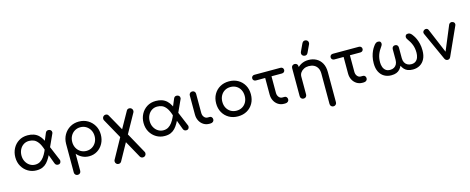

<svg xmlns="http://www.w3.org/2000/svg" viewBox="-44 -1781 7201 2942"><g transform="rotate(-15 3556.0 -310.5)"><path d="M327 4Q255 4 195 -31Q135 -66 98.5 -128.5Q62 -191 62 -273Q62 -349 95 -412Q128 -475 188 -513Q248 -551 329 -551Q438 -551 502 -490Q566 -429 597 -310L528 -267Q502 -349 471 -390.5Q440 -432 404.5 -447Q369 -462 328 -462Q278 -462 240 -436.5Q202 -411 181 -368.5Q160 -326 160 -274Q160 -221 183 -178Q206 -135 244.5 -110.5Q283 -86 329 -86Q374 -86 407.5 -106Q441 -126 467 -161Q493 -196 514 -241Q535 -286 554 -335L591 -222Q567 -175 543.5 -134Q520 -93 491.5 -62Q463 -31 423.5 -13.5Q384 4 327 4ZM668 5Q631 5 618 -30L525 -279L596 -335L711 -60Q713 -57 713.5 -52Q714 -47 714 -45Q714 -23 702 -9Q690 5 668 5ZM581 -208 523 -302 611 -513Q618 -530 630 -538.5Q642 -547 661 -546Q683 -545 697 -531Q711 -517 709 -495Q709 -493 708 -488Q707 -483 705 -480Z M918 234Q896 234 881.5 219.5Q867 205 867 183V-273Q868 -352 904 -415Q940 -478 1002 -514.5Q1064 -551 1142 -551Q1221 -551 1283 -514.5Q1345 -478 1381.5 -415Q1418 -352 1418 -273Q1418 -194 1384.5 -131.5Q1351 -69 1293 -32.5Q1235 4 1162 4Q1103 4 1053.5 -20.5Q1004 -45 969 -87V183Q969 205 955 219.5Q941 234 918 234ZM1142 -86Q1193 -86 1233 -110.5Q1273 -135 1296.5 -177.5Q1320 -220 1320 -273Q1320 -327 1296.5 -369.5Q1273 -412 1233 -436.5Q1193 -461 1142 -461Q1092 -461 1051.5 -436.5Q1011 -412 988 -369.5Q965 -327 965 -273Q965 -220 988 -177.5Q1011 -135 1051.5 -110.5Q1092 -86 1142 -86Z M1566 234Q1544 234 1529.5 219Q1515 204 1515 182Q1515 168 1521 158L1695 -157L1521 -470Q1515 -482 1515 -495Q1515 -516 1529.5 -531.5Q1544 -547 1566 -547Q1597 -547 1610 -522L1754 -265L1898 -522Q1911 -547 1942 -547Q1964 -547 1979 -531.5Q1994 -516 1994 -495Q1994 -482 1988 -470L1819 -166L1998 158Q2001 163 2002.5 169Q2004 175 2004 182Q2004 204 1989 219Q1974 234 1952 234Q1925 234 1908 210L1759 -59L1610 210Q1595 234 1566 234Z M2361 4Q2289 4 2229 -31Q2169 -66 2132.5 -128.5Q2096 -191 2096 -273Q2096 -349 2129 -412Q2162 -475 2222 -513Q2282 -551 2363 -551Q2472 -551 2536 -490Q2600 -429 2631 -310L2562 -267Q2536 -349 2505 -390.5Q2474 -432 2438.5 -447Q2403 -462 2362 -462Q2312 -462 2274 -436.5Q2236 -411 2215 -368.5Q2194 -326 2194 -274Q2194 -221 2217 -178Q2240 -135 2278.5 -110.5Q2317 -86 2363 -86Q2408 -86 2441.5 -106Q2475 -126 2501 -161Q2527 -196 2548 -241Q2569 -286 2588 -335L2625 -222Q2601 -175 2577.5 -134Q2554 -93 2525.5 -62Q2497 -31 2457.5 -13.5Q2418 4 2361 4ZM2702 5Q2665 5 2652 -30L2559 -279L2630 -335L2745 -60Q2747 -57 2747.5 -52Q2748 -47 2748 -45Q2748 -23 2736 -9Q2724 5 2702 5ZM2615 -208 2557 -302 2645 -513Q2652 -530 2664 -538.5Q2676 -547 2695 -546Q2717 -545 2731 -531Q2745 -517 2743 -495Q2743 -493 2742 -488Q2741 -483 2739 -480Z M3066 0Q3016 0 2976 -25.5Q2936 -51 2913 -95Q2890 -139 2890 -194V-497Q2890 -519 2904 -533Q2918 -547 2940 -547Q2962 -547 2976 -533Q2990 -519 2990 -497V-194Q2990 -154 3012 -127Q3034 -100 3066 -100H3100Q3118 -100 3130.5 -86Q3143 -72 3143 -50Q3143 -28 3126.5 -14Q3110 0 3084 0Z M3524 4Q3443 4 3381 -31.5Q3319 -67 3283.5 -129.5Q3248 -192 3248 -273Q3248 -355 3283.5 -417.5Q3319 -480 3381 -515.5Q3443 -551 3524 -551Q3604 -551 3666 -515.5Q3728 -480 3763.5 -417.5Q3799 -355 3799 -273Q3799 -192 3764 -129.5Q3729 -67 3667 -31.5Q3605 4 3524 4ZM3524 -86Q3576 -86 3616 -110Q3656 -134 3678.5 -176Q3701 -218 3701 -273Q3701 -328 3678.5 -370.5Q3656 -413 3616 -437Q3576 -461 3524 -461Q3472 -461 3432 -437Q3392 -413 3369 -370.5Q3346 -328 3346 -273Q3346 -218 3369 -176Q3392 -134 3432 -110Q3472 -86 3524 -86Z M4251 0Q4201 0 4161 -25.5Q4121 -51 4098 -95Q4075 -139 4075 -194V-457H3928Q3907 -457 3894 -470Q3881 -483 3881 -501Q3881 -521 3894 -534Q3907 -547 3928 -547H4341Q4362 -547 4375 -534Q4388 -521 4388 -501Q4388 -483 4375 -470Q4362 -457 4341 -457H4175V-194Q4175 -154 4197 -127Q4219 -100 4251 -100H4288Q4306 -100 4318.5 -86Q4331 -72 4331 -50Q4331 -28 4314.5 -14Q4298 0 4272 0Z M4975 234Q4953 234 4938.5 219.5Q4924 205 4924 183V-296Q4924 -353 4903 -389Q4882 -425 4846.5 -442.5Q4811 -460 4765 -460Q4723 -460 4689 -443Q4655 -426 4635 -397.5Q4615 -369 4615 -332H4552Q4552 -395 4582.5 -444.5Q4613 -494 4666 -523Q4719 -552 4785 -552Q4854 -552 4908.5 -522.5Q4963 -493 4994.5 -436Q5026 -379 5026 -296V183Q5026 205 5011.5 219.5Q4997 234 4975 234ZM4564 1Q4542 1 4527.5 -13.5Q4513 -28 4513 -50V-496Q4513 -519 4527.5 -533Q4542 -547 4564 -547Q4587 -547 4601 -533Q4615 -519 4615 -496V-50Q4615 -28 4601 -13.5Q4587 1 4564 1ZM4754 -629Q4734 -629 4718 -642Q4702 -655 4702 -677Q4702 -684 4703.5 -690Q4705 -696 4709 -706L4761 -817Q4771 -838 4782.5 -846.5Q4794 -855 4812 -855Q4832 -855 4847.5 -841.5Q4863 -828 4863 -806Q4863 -801 4862 -795Q4861 -789 4858 -782L4802 -663Q4792 -642 4780 -635.5Q4768 -629 4754 -629Z M5495 0Q5445 0 5405 -25.5Q5365 -51 5342 -95Q5319 -139 5319 -194V-457H5172Q5151 -457 5138 -470Q5125 -483 5125 -501Q5125 -521 5138 -534Q5151 -547 5172 -547H5585Q5606 -547 5619 -534Q5632 -521 5632 -501Q5632 -483 5619 -470Q5606 -457 5585 -457H5419V-194Q5419 -154 5441 -127Q5463 -100 5495 -100H5532Q5550 -100 5562.5 -86Q5575 -72 5575 -50Q5575 -28 5558.5 -14Q5542 0 5516 0Z M5954 4Q5892 4 5843.5 -24Q5795 -52 5767 -106.5Q5739 -161 5739 -241Q5739 -301 5750.5 -348.5Q5762 -396 5778 -430.5Q5794 -465 5809 -486Q5824 -507 5830 -515Q5843 -530 5856.5 -538.5Q5870 -547 5888 -547Q5914 -547 5924.5 -533.5Q5935 -520 5934 -502.5Q5933 -485 5923 -471Q5878 -410 5857.5 -355.5Q5837 -301 5837 -231Q5837 -193 5849 -158.5Q5861 -124 5887.5 -102.5Q5914 -81 5959 -81Q5995 -81 6021.5 -96.5Q6048 -112 6062.5 -140.5Q6077 -169 6077 -208V-376Q6077 -399 6090.5 -413Q6104 -427 6126 -427Q6149 -427 6162 -413Q6175 -399 6175 -376V-208Q6175 -169 6189.5 -140.5Q6204 -112 6231 -96.5Q6258 -81 6293 -81Q6338 -81 6365 -102.5Q6392 -124 6403.5 -158.5Q6415 -193 6415 -231Q6415 -301 6394.5 -355.5Q6374 -410 6329 -471Q6319 -485 6318 -502.5Q6317 -520 6328 -533.5Q6339 -547 6364 -547Q6382 -547 6395.5 -538.5Q6409 -530 6422 -515Q6428 -507 6443 -486Q6458 -465 6474 -430.5Q6490 -396 6501.5 -348.5Q6513 -301 6513 -241Q6513 -161 6485 -106.5Q6457 -52 6408.5 -24Q6360 4 6298 4Q6250 4 6217 -9Q6184 -22 6162.5 -45.5Q6141 -69 6126 -101Q6111 -69 6089.5 -45.5Q6068 -22 6035.5 -9Q6003 4 5954 4Z M6850 -1Q6817 -1 6802 -34L6600 -481Q6593 -498 6599 -514Q6605 -530 6624 -540Q6641 -549 6659.5 -543.5Q6678 -538 6685 -520L6873 -73H6825L7011 -520Q7020 -537 7038.5 -543Q7057 -549 7076 -540Q7094 -532 7100 -515Q7106 -498 7098 -481L6896 -34Q6881 -1 6850 -1Z"/></g></svg>

Font: Comfortaa
Style: Bold
Weight: 700
Designer: Johan Aakerlund
Foundry: Johan Aakerlund
Version: Version 3.104; ttfautohint (v1.8.1.43-b0c9)